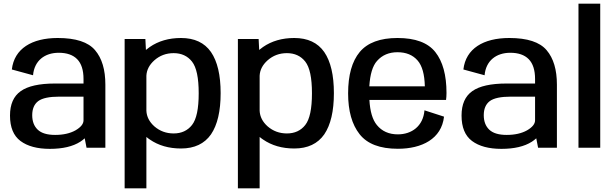

<svg xmlns="http://www.w3.org/2000/svg" viewBox="-20 -805 3356 1046"><path d="M451.5 0H554V-344C554 -425 535.5 -487.5 498 -531.5C460.5 -576 392.5 -598 294.5 -598C153.5 -598 57.5 -540 44.5 -426.5L160 -395C167 -475 224 -517.5 300 -517.5C344 -517.5 377.5 -506 400.5 -482.5C423.5 -459 435 -423 435 -374.5V-350H279.5C194 -350 131.5 -336 93 -308.5C54 -281 34.5 -237 34.5 -175.5C34.5 -111.5 53.5 -65.5 91.5 -37C129.5 -8.5 183 6 251.5 6C321.5 6 377 -7 417.5 -33C426.5 -39 434.5 -45 441.5 -51.5ZM435 -149.5C435 -130 420.5 -112 391.5 -95C362 -78.5 325 -70 280.5 -70C237 -70 205.5 -79.5 185.5 -98.5C165.5 -117.5 155.5 -144 155.5 -177.5C155.5 -212 166.5 -237.5 188 -254C210 -270.5 248.5 -278.5 303.5 -278.5H435Z M659 221H777.5V-59C783 -54 789.5 -49.5 796 -45C843 -12.5 900 4 966 4C1039.5 4 1094 -22 1129.5 -73C1164.5 -124.5 1182 -199 1182 -297.5C1182 -396 1164.5 -470.5 1129.5 -521.5C1094 -572.5 1039.5 -598 966 -598C900 -598 843 -581.5 796 -549C788.5 -543.5 781.5 -538.5 775 -533L772 -592.5H659ZM777.5 -201.5V-392.5C779 -424 793.5 -452 821 -476.5C850.5 -502.5 885.5 -515.5 926 -515.5C968.5 -515.5 1002 -500 1026 -469.5C1050.5 -438.5 1062.5 -381 1062.5 -297C1062.5 -212.5 1050.5 -155 1026 -124C1002 -93.5 968.5 -78 926 -78C885.5 -78 850.5 -91 821 -116.5C793.5 -141 779 -169.5 777.5 -201.5Z M1276 221H1394.5V-59C1400 -54 1406.5 -49.5 1413 -45C1460 -12.5 1517 4 1583 4C1656.5 4 1711 -22 1746.5 -73C1781.5 -124.5 1799 -199 1799 -297.5C1799 -396 1781.5 -470.5 1746.5 -521.5C1711 -572.5 1656.5 -598 1583 -598C1517 -598 1460 -581.5 1413 -549C1405.5 -543.5 1398.5 -538.5 1392 -533L1389 -592.5H1276ZM1394.5 -201.5V-392.5C1396 -424 1410.5 -452 1438 -476.5C1467.5 -502.5 1502.5 -515.5 1543 -515.5C1585.5 -515.5 1619 -500 1643 -469.5C1667.5 -438.5 1679.5 -381 1679.5 -297C1679.5 -212.5 1667.5 -155 1643 -124C1619 -93.5 1585.5 -78 1543 -78C1502.5 -78 1467.5 -91 1438 -116.5C1410.5 -141 1396 -169.5 1394.5 -201.5Z M2147.5 5.5C2278.5 5.5 2385.5 -48.5 2399 -169.5L2292.5 -204C2285.5 -117.5 2222.5 -73 2147.5 -73C2099 -73 2060.5 -90 2033 -124C2009.5 -152.5 1996 -198 1992.5 -260.5H2410C2411.5 -271.5 2412.5 -284 2412.5 -298.5C2412.5 -396 2392 -470.5 2351.5 -521.5C2311 -572.5 2242.5 -598 2145.5 -598C2051 -598 1982.5 -572.5 1940 -522C1897.5 -471 1876.5 -395.5 1876.5 -296C1876.5 -200.5 1897.5 -126.5 1939 -74C1980.5 -21 2050 5.5 2147.5 5.5ZM1992 -334.5C1996 -400 2010 -446.5 2034 -473C2062 -505 2099.5 -520.5 2145.5 -520.5C2192.5 -520.5 2229 -505.5 2255 -475.5C2280 -447 2293 -400 2294.5 -334.5Z M2911.5 0H3014V-344C3014 -425 2995.5 -487.5 2958 -531.5C2920.5 -576 2852.5 -598 2754.5 -598C2613.5 -598 2517.5 -540 2504.5 -426.5L2620 -395C2627 -475 2684 -517.5 2760 -517.5C2804 -517.5 2837.5 -506 2860.5 -482.5C2883.5 -459 2895 -423 2895 -374.5V-350H2739.5C2654 -350 2591.5 -336 2553 -308.5C2514 -281 2494.5 -237 2494.5 -175.5C2494.5 -111.5 2513.5 -65.5 2551.5 -37C2589.5 -8.5 2643 6 2711.5 6C2781.5 6 2837 -7 2877.5 -33C2886.5 -39 2894.5 -45 2901.5 -51.5ZM2895 -149.5C2895 -130 2880.5 -112 2851.5 -95C2822 -78.5 2785 -70 2740.5 -70C2697 -70 2665.5 -79.5 2645.5 -98.5C2625.5 -117.5 2615.5 -144 2615.5 -177.5C2615.5 -212 2626.5 -237.5 2648 -254C2670 -270.5 2708.5 -278.5 2763.5 -278.5H2895Z M3131.5 0H3250V-785H3131.5Z"/></svg>

Font: Anybody Medium
Style: Regular
Weight: 500
Designer: Tyler Finck
Foundry: Etcetera Type Company
Version: Version 1.110